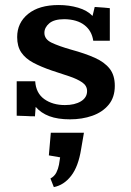

<svg xmlns="http://www.w3.org/2000/svg" viewBox="-20 -471 527 775"><path d="M262.7 10.7Q212.9 10.7 179.2 -2Q145.5 -14.6 124 -39.6L121.1 -1.5Q102.5 -1.5 84.2 -2.7Q65.9 -3.9 47.4 -3.9V-143.1H122.1Q125 -95.2 158.7 -71Q192.4 -46.9 242.2 -46.9Q281.7 -46.9 306.6 -62Q331.5 -77.1 331.5 -103.5Q331.5 -125 311.5 -138.7Q291.5 -152.3 259.3 -163.1Q227.1 -173.8 189.9 -186Q145.5 -201.2 114 -218Q82.5 -234.9 65.9 -259.3Q49.3 -283.7 49.3 -321.3Q49.3 -378.9 93.5 -414.8Q137.7 -450.7 216.8 -450.7Q258.8 -450.7 295.4 -439.9Q332 -429.2 353.5 -406.7Q354.5 -409.7 356.4 -418.5Q358.4 -427.2 360.4 -435.1Q362.3 -442.9 362.3 -442.9Q362.3 -442.9 374.3 -442.1Q386.2 -441.4 400.9 -440.2Q415.5 -439 423.3 -438V-306.6H356.4Q350.6 -346.7 321 -369.6Q291.5 -392.6 240.2 -393.6Q198.2 -393.6 178.7 -376.7Q159.2 -359.9 159.2 -338.4Q159.2 -312.5 188.5 -298.6Q217.8 -284.7 267.6 -270.5Q323.2 -255.4 362.5 -237.8Q401.9 -220.2 422.6 -193.8Q443.4 -167.5 443.4 -124.5Q443.4 -78.1 418.5 -48.1Q393.6 -18.1 352.5 -3.7Q311.5 10.7 262.7 10.7ZM197.3 284.2 183.6 249.5Q199.7 240.7 207.3 225.8Q214.8 210.9 218 194.1Q221.2 177.2 222.7 164.1L177.2 156.2L185.1 64.9H318.8L307.6 129.9Q296.4 201.2 267.1 238.8Q237.8 276.4 197.3 284.2Z"/></svg>

Font: Kameron SemiBold
Style: Regular
Weight: 600
Designer: Vernon Adams
Foundry: Vernon Adams
Version: Version 1.100